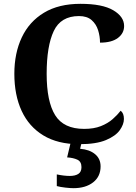

<svg xmlns="http://www.w3.org/2000/svg" viewBox="-20 -744 709 1004"><path d="M394 10Q282 10 206.5 -36Q131 -82 93 -164.5Q55 -247 55 -358Q55 -466 94 -548.5Q133 -631 210 -677.5Q287 -724 401 -724Q515 -724 572 -690.5Q629 -657 629 -608Q629 -570 596.5 -545.5Q564 -521 503 -521Q503 -554 493 -586Q483 -618 459 -639Q435 -660 393 -660Q298 -660 261 -581.5Q224 -503 224 -358Q224 -213 268.5 -141.5Q313 -70 420 -70Q471 -70 507.5 -84.5Q544 -99 569 -121Q594 -143 611 -165Q628 -152 628 -122Q628 -94 606.5 -63.5Q585 -33 534 -11.5Q483 10 394 10ZM364 240Q348 240 321.5 237Q295 234 277 229V168Q315 176 345 176Q373 176 389.5 165.5Q406 155 406 130Q406 101 384.5 91Q363 81 331 79L352 -9H409L399 34Q448 38 477 62Q506 86 506 126Q506 179 467 209.5Q428 240 364 240Z"/></svg>

Font: Noto Serif Sinhala
Style: Bold
Weight: 700
Designer: Jelle Bosma - Monotype Design Team
Foundry: Monotype Imaging Inc.
Version: Version 2.007; ttfautohint (v1.8.4.7-5d5b)